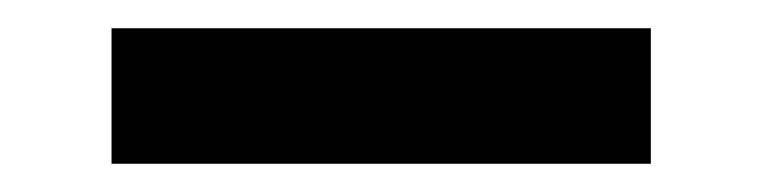

<svg xmlns="http://www.w3.org/2000/svg" viewBox="-20 -116 540 136"><path d="M59 0V-96H441V0Z"/></svg>

Font: iosevka_custom_sans_ss08
Style: Bold
Weight: 700
Designer: Belleve Invis
Foundry: Belleve Invis
Version: Version 10.3.0; ttfautohint (v1.8.3)